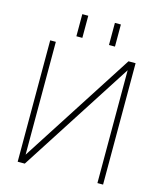

<svg xmlns="http://www.w3.org/2000/svg" viewBox="-134 -1025 940 1122"><g transform="rotate(15 336.5 -463.5)"><path d="M222.7 -794.9V-928.7H258.8V-794.9ZM419.9 -794.9V-928.7H456.1V-794.9ZM563.5 -680.7 124 2H81.1V-732.4H115.2V-49.8L554.7 -732.4H597.7V2H563.5Z"/></g></svg>

Font: Gen Shin Gothic ExtraLight
Style: Regular
Weight: 100
Designer: [Source Han Sans]
Ryoko NISHIZUKA  (kana & ideographs); Paul D. Hunt (Latin, Greek & Cyrillic); Wenlong ZHANG  (bopomofo
Version: Version 1.002.20150607